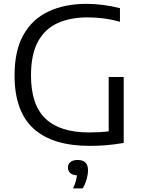

<svg xmlns="http://www.w3.org/2000/svg" viewBox="-20 -770 762 1022"><path d="M458 6.5Q260 6.5 158.8 -85.2Q57.5 -177 57.5 -368.5Q57.5 -500.5 105 -584.8Q152.5 -669 238.8 -709.2Q325 -749.5 441 -749.5Q527.5 -749.5 618.5 -726.5V-654Q569.5 -667.5 527.8 -672.5Q486 -677.5 447 -677.5Q354 -677.5 286.2 -646.8Q218.5 -616 181.8 -548Q145 -480 145 -368.5Q145 -211.5 222.5 -138.2Q300 -65 453.5 -65Q510.5 -65 558.5 -71V-360H638.5V-9Q587 -0.5 544.8 3Q502.5 6.5 458 6.5ZM369 233Q378.5 212 383.2 195Q388 178 389.5 163Q365.5 162 353.5 150.8Q341.5 139.5 341.5 122Q341.5 104 354.8 92.8Q368 81.5 393.5 81.5Q448.5 81.5 448.5 136.5Q448.5 157.5 441.2 183.8Q434 210 420 233Z"/></svg>

Font: Encode Sans SemiExpanded SemiExpanded
Style: Regular
Weight: 400
Width: 6
Designer: Multiple Designers
Foundry: Impallari Type
Version: Version 3.000; ttfautohint (v1.8.3) -l 8 -r 50 -G 200 -x 14 